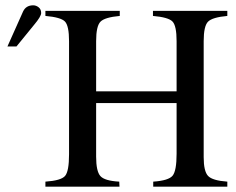

<svg xmlns="http://www.w3.org/2000/svg" viewBox="-20 -703 890 723"><path d="M836 0H557V-19Q615 -23 630 -41.5Q645 -60 645 -124V-315H342V-113Q342 -58 358 -40Q374 -22 429 -19L430 0H151V-19Q210 -23 225 -40.5Q240 -58 240 -122V-548Q240 -606 224.5 -622Q209 -638 151 -643V-662H431V-643Q375 -638 358.5 -621.5Q342 -605 342 -548V-359H645V-548Q645 -606 629.5 -622Q614 -638 556 -643V-662H836V-643Q780 -638 763.5 -621.5Q747 -605 747 -548V-111Q747 -58 763.5 -40.5Q780 -23 836 -19ZM8 -528 67 -660Q78 -683 105 -683Q116 -683 125.5 -675.5Q135 -668 135 -654Q135 -641 108 -609L42 -528Z"/></svg>

Font: STIX MathJax Alphabets
Style: Regular
Weight: 400
Designer: MicroPress Inc., with final additions and corrections provided by Coen Hoffman, Elsevier (retired)
Version: Version 1.1.1